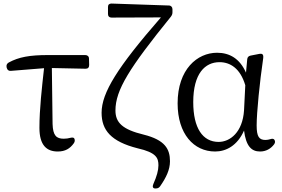

<svg xmlns="http://www.w3.org/2000/svg" viewBox="-20 -832 1590 1081"><path d="M17 -454 18 -450C21 -438 29 -432 41 -433L228 -448C216 -339 202 -219 202 -112C202 -14 243 21 305 21C347 21 374 5 396 -26C402 -35 402 -43 399 -51C396 -58 388 -59 376 -56C365 -53 353 -51 339 -51C298 -51 278 -68 276 -134L272 -449L462 -445C475 -445 482 -452 482 -466L481 -502C481 -515 472 -522 460 -522H251C147 -522 86 -511 29 -480C19 -474 15 -466 17 -454Z M853 229H858C868 229 876 225 882 216C916 167 937 123 937 76C937 7 909 -44 789 -74C669 -103 630 -142 630 -210C630 -325 708 -449 942 -738C948 -746 951 -753 951 -763V-780C951 -792 943 -801 931 -801L608 -812C595 -812 588 -806 588 -793V-753C588 -740 595 -733 608 -733L886 -734C641 -453 552 -310 552 -197C552 -99 605 -35 755 3C861 27 872 58 872 99C872 127 863 160 843 205C837 219 841 229 853 229Z M1191 21C1252 21 1316 -11 1354 -97C1365 -10 1395 21 1444 21C1477 21 1504 6 1523 -19C1530 -29 1530 -36 1525 -45C1520 -52 1512 -52 1500 -48C1493 -46 1485 -44 1475 -44C1439 -44 1425 -62 1425 -126C1425 -198 1442 -369 1462 -505C1463 -516 1462 -522 1458 -526C1454 -530 1447 -530 1437 -528L1391 -519C1380 -517 1373 -510 1372 -499L1365 -423C1330 -502 1273 -535 1202 -535C1091 -535 980 -442 980 -250C980 -78 1071 21 1191 21ZM1068 -257C1068 -419 1135 -482 1216 -482C1276 -482 1333 -447 1361 -352L1354 -211C1346 -87 1275 -33 1211 -33C1121 -33 1068 -111 1068 -257Z"/></svg>

Font: 寒蝉锦书宋 Text
Style: Regular
Weight: 400
Designer: 寒蝉锦书宋{Warren} 思源宋体{Ryoko NISHIZUKA 西塚涼子 (kana & ideographs); Frank Grießhammer (Latin, Greek & Cyrillic); Wenlong ZHANG 
Foundry: Adobe & ChillType
Version: Version 2.000;Glyphs 3.1.1 (3135)